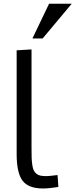

<svg xmlns="http://www.w3.org/2000/svg" viewBox="-20 -1018 411 1047"><path d="M371.1 -997.6 212.4 -808.1H156.7L247.6 -997.6ZM213.9 9.8Q135.7 9.8 103.3 -32.2Q70.8 -74.2 70.8 -178.2V-743.7L151.9 -748.5V-210.4Q151.9 -177.2 152.6 -157.2Q153.3 -137.2 156.2 -117.9Q159.2 -98.6 164.1 -88.9Q168.9 -79.1 178.2 -71Q187.5 -63 200.4 -60.3Q213.4 -57.6 232.4 -57.6Q248 -57.6 293.9 -63.5L298.3 1.5Q248 9.8 213.9 9.8Z"/></svg>

Font: Oxygen
Style: Regular
Weight: 400
Designer: Vernon Adams
Foundry: Vernon Adams
Version: Version Release 0.2.3 webfont; ttfautohint (v0.93.3-1d66) -l